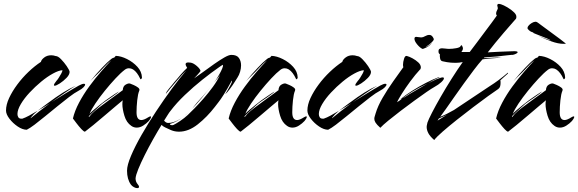

<svg xmlns="http://www.w3.org/2000/svg" viewBox="-20 -662 2981 990"><path d="M118 7Q96 7 71 -10Q46 -27 28.5 -50Q11 -73 11 -92Q11 -122 27 -156.5Q43 -191 69 -226Q95 -261 127 -291.5Q159 -322 191 -343Q193 -354 208 -365.5Q223 -377 244 -377Q256 -377 267 -373Q279 -373 295 -356.5Q311 -340 324 -321Q337 -302 339 -292Q339 -277 323 -260.5Q307 -244 288.5 -232Q270 -220 262 -220Q258 -220 258 -223Q258 -229 271 -245Q276 -250 283 -261Q290 -272 296 -283Q302 -294 302 -300Q283 -299 253.5 -283Q224 -267 192.5 -241Q161 -215 133 -185Q105 -155 87.5 -125.5Q70 -96 70 -74Q70 -64 75 -56.5Q80 -49 95 -50Q110 -55 130.5 -66Q151 -77 174 -91L154 -73Q151 -70 143 -60.5Q135 -51 139 -53Q159 -70 184.5 -89.5Q210 -109 238 -130Q222 -120 205.5 -109.5Q189 -99 174 -91L229 -132Q269 -162 304 -184Q339 -206 371 -220Q343 -203 310.5 -180.5Q278 -158 245 -135Q283 -159 320.5 -182Q358 -205 387 -221Q404 -230 412 -230Q419 -230 419 -225Q419 -221 410.5 -212Q402 -203 385 -194Q364 -183 336 -161.5Q308 -140 276 -114Q244 -88 213.5 -63Q183 -38 158 -19Q146 -10 136 -3.5Q126 3 118 7Z M418 17Q412 17 399.5 3.5Q387 -10 374.5 -26.5Q362 -43 356 -51Q365 -90 387.5 -132.5Q410 -175 440 -216Q470 -257 500.5 -292Q531 -327 554 -351Q537 -338 518 -317.5Q499 -297 492 -290Q480 -278 468 -266.5Q456 -255 446 -244Q476 -281 505.5 -312Q535 -343 548 -353Q551 -356 556.5 -360Q562 -364 569 -365L577 -374Q604 -373 635 -357.5Q666 -342 688.5 -317.5Q711 -293 712 -262Q712 -258 708 -254.5Q704 -251 702 -258Q695 -273 686 -285Q677 -297 666 -304Q656 -310 645 -310Q633 -310 623 -302Q603 -287 575.5 -257.5Q548 -228 520.5 -194Q493 -160 471.5 -128Q450 -96 442 -75Q448 -82 463 -95Q478 -108 495 -121.5Q512 -135 524 -144Q528 -147 541 -156Q554 -165 568.5 -175Q583 -185 592 -190Q592 -188 580.5 -179Q569 -170 553 -159Q537 -148 523.5 -139Q510 -130 507 -127Q496 -117 481.5 -104Q467 -91 455 -80Q443 -69 439 -64Q437 -60 438 -59Q439 -58 442 -62Q451 -75 469 -90Q487 -105 508.5 -120.5Q530 -136 547 -149Q567 -164 583.5 -175.5Q600 -187 613 -197Q614 -218 628.5 -226Q643 -234 651 -231Q657 -229 669.5 -223.5Q682 -218 692 -210.5Q702 -203 698 -194Q691 -178 687.5 -144.5Q684 -111 684 -83Q684 -43 709 -43Q722 -43 744 -57Q752 -62 756 -62Q759 -62 759 -59Q759 -55 754 -47.5Q749 -40 747 -38Q735 -25 718.5 -14.5Q702 -4 685 -4Q678 -4 671 -6Q664 -8 657 -13Q632 -30 621.5 -65Q611 -100 611 -125Q611 -131 611.5 -136Q612 -141 613 -145Q602 -136 576.5 -114.5Q551 -93 520 -66.5Q489 -40 461 -17Q433 6 418 17Z M687 308Q680 308 670.5 303Q661 298 655 290Q635 262 635 218Q635 190 655.5 141.5Q676 93 710 33.5Q744 -26 785 -88Q826 -150 866.5 -205Q907 -260 941 -299Q921 -280 899.5 -255Q878 -230 860.5 -209Q843 -188 836 -179Q835 -178 835.5 -180.5Q836 -183 840 -190Q840 -191 851 -204.5Q862 -218 878.5 -238Q895 -258 912.5 -278Q930 -298 945 -312Q942 -317 939.5 -322Q937 -327 937 -331Q937 -340 951 -340Q958 -340 963 -339Q977 -337 994.5 -322Q1012 -307 1014 -296Q1008 -287 999.5 -278Q991 -269 981 -258Q1002 -272 1029 -292Q1056 -312 1084.5 -332Q1113 -352 1136.5 -365.5Q1160 -379 1173 -379Q1201 -379 1212 -363Q1223 -347 1223 -325Q1223 -309 1218 -292Q1213 -275 1205 -263Q1203 -260 1191.5 -241.5Q1180 -223 1165.5 -203.5Q1151 -184 1141 -176Q1158 -203 1169 -224.5Q1180 -246 1175 -246Q1150 -200 1133.5 -174Q1117 -148 1106.5 -135Q1096 -122 1088 -111Q1048 -59 1000 -21Q952 17 903 17Q881 17 862 9Q844 1 831.5 -5Q819 -11 813 -18Q792 16 769 57Q746 98 726 138Q706 178 693 210Q680 242 679 258Q679 275 690 288Q697 296 697 301Q697 308 687 308ZM875 -18Q886 -23 908.5 -38Q931 -53 948 -69Q961 -81 983 -103.5Q1005 -126 1030 -154.5Q1055 -183 1078 -214.5Q1101 -246 1115 -277Q1111 -270 1102 -259Q1093 -248 1083 -236Q1093 -249 1100 -260.5Q1107 -272 1111 -279Q1120 -295 1125.5 -308Q1131 -321 1130 -328Q1126 -326 1120.5 -323Q1115 -320 1109 -315Q1070 -288 1023.5 -251Q977 -214 933.5 -172.5Q890 -131 859 -90Q853 -83 845 -70Q837 -57 826 -40Q836 -28 847 -28Q894 -28 953 -83L954 -84L958 -88Q958 -88 957.5 -87.5Q957 -87 954 -84Q953 -84 953 -83Q929 -61 906 -46Q883 -31 859 -24Q856 -23 856 -21Q856 -19 862.5 -17Q869 -15 875 -18ZM1078 -230 1079 -231 1080 -232V-233H1081L1082 -234V-235H1083V-236Q1083 -236 1083 -235Q1083 -235 1082 -235Q1082 -235 1082 -234Q1082 -234 1082 -234Q1081 -234 1081 -233Q1081 -233 1081 -233Q1081 -233 1080 -233Q1080 -232 1080 -232Q1080 -232 1080 -232Q1079 -231 1079 -231Q1079 -231 1079 -231Q1078 -230 1078 -230ZM964 -94Q972 -102 979.5 -112.5Q987 -123 995 -132Q1006 -144 1027 -167.5Q1048 -191 1068 -216Q1046 -188 1019 -155.5Q992 -123 964 -94Z M1221 17Q1215 17 1202.5 3.5Q1190 -10 1177.5 -26.5Q1165 -43 1159 -51Q1168 -90 1190.5 -132.5Q1213 -175 1243 -216Q1273 -257 1303.5 -292Q1334 -327 1357 -351Q1340 -338 1321 -317.5Q1302 -297 1295 -290Q1283 -278 1271 -266.5Q1259 -255 1249 -244Q1279 -281 1308.5 -312Q1338 -343 1351 -353Q1354 -356 1359.5 -360Q1365 -364 1372 -365L1380 -374Q1407 -373 1438 -357.5Q1469 -342 1491.5 -317.5Q1514 -293 1515 -262Q1515 -258 1511 -254.5Q1507 -251 1505 -258Q1498 -273 1489 -285Q1480 -297 1469 -304Q1459 -310 1448 -310Q1436 -310 1426 -302Q1406 -287 1378.5 -257.5Q1351 -228 1323.5 -194Q1296 -160 1274.5 -128Q1253 -96 1245 -75Q1251 -82 1266 -95Q1281 -108 1298 -121.5Q1315 -135 1327 -144Q1331 -147 1344 -156Q1357 -165 1371.5 -175Q1386 -185 1395 -190Q1395 -188 1383.5 -179Q1372 -170 1356 -159Q1340 -148 1326.5 -139Q1313 -130 1310 -127Q1299 -117 1284.5 -104Q1270 -91 1258 -80Q1246 -69 1242 -64Q1240 -60 1241 -59Q1242 -58 1245 -62Q1254 -75 1272 -90Q1290 -105 1311.5 -120.5Q1333 -136 1350 -149Q1370 -164 1386.5 -175.5Q1403 -187 1416 -197Q1417 -218 1431.5 -226Q1446 -234 1454 -231Q1460 -229 1472.5 -223.5Q1485 -218 1495 -210.5Q1505 -203 1501 -194Q1494 -178 1490.5 -144.5Q1487 -111 1487 -83Q1487 -43 1512 -43Q1525 -43 1547 -57Q1555 -62 1559 -62Q1562 -62 1562 -59Q1562 -55 1557 -47.5Q1552 -40 1550 -38Q1538 -25 1521.5 -14.5Q1505 -4 1488 -4Q1481 -4 1474 -6Q1467 -8 1460 -13Q1435 -30 1424.5 -65Q1414 -100 1414 -125Q1414 -131 1414.5 -136Q1415 -141 1416 -145Q1405 -136 1379.5 -114.5Q1354 -93 1323 -66.5Q1292 -40 1264 -17Q1236 6 1221 17Z M1672 7Q1650 7 1625 -10Q1600 -27 1582.5 -50Q1565 -73 1565 -92Q1565 -122 1581 -156.5Q1597 -191 1623 -226Q1649 -261 1681 -291.5Q1713 -322 1745 -343Q1747 -354 1762 -365.5Q1777 -377 1798 -377Q1810 -377 1821 -373Q1833 -373 1849 -356.5Q1865 -340 1878 -321Q1891 -302 1893 -292Q1893 -277 1877 -260.5Q1861 -244 1842.5 -232Q1824 -220 1816 -220Q1812 -220 1812 -223Q1812 -229 1825 -245Q1830 -250 1837 -261Q1844 -272 1850 -283Q1856 -294 1856 -300Q1837 -299 1807.5 -283Q1778 -267 1746.5 -241Q1715 -215 1687 -185Q1659 -155 1641.5 -125.5Q1624 -96 1624 -74Q1624 -64 1629 -56.5Q1634 -49 1649 -50Q1664 -55 1684.5 -66Q1705 -77 1728 -91L1708 -73Q1705 -70 1697 -60.5Q1689 -51 1693 -53Q1713 -70 1738.5 -89.5Q1764 -109 1792 -130Q1776 -120 1759.5 -109.5Q1743 -99 1728 -91L1783 -132Q1823 -162 1858 -184Q1893 -206 1925 -220Q1897 -203 1864.5 -180.5Q1832 -158 1799 -135Q1837 -159 1874.5 -182Q1912 -205 1941 -221Q1958 -230 1966 -230Q1973 -230 1973 -225Q1973 -221 1964.5 -212Q1956 -203 1939 -194Q1918 -183 1890 -161.5Q1862 -140 1830 -114Q1798 -88 1767.5 -63Q1737 -38 1712 -19Q1700 -10 1690 -3.5Q1680 3 1672 7Z M2158 -410Q2145 -416 2131 -433Q2117 -450 2117 -462Q2117 -472 2126 -472Q2131 -472 2138 -470.5Q2145 -469 2152 -469Q2161 -469 2172 -475.5Q2183 -482 2194 -482Q2208 -482 2216 -463Q2219 -458 2211 -449Q2203 -440 2192.5 -432Q2182 -424 2175 -420Q2180 -420 2191 -427.5Q2202 -435 2209 -442Q2196 -426 2179 -417.5Q2162 -409 2158 -410ZM1941 -3Q1923 -19 1916.5 -29.5Q1910 -40 1910 -49Q1910 -56 1912.5 -63Q1915 -70 1917 -78Q1928 -115 1953 -158Q1978 -201 2007.5 -242.5Q2037 -284 2060 -316Q2058 -318 2058 -328Q2058 -342 2063.5 -359.5Q2069 -377 2079 -373Q2091 -370 2107.5 -361Q2124 -352 2137 -340Q2150 -328 2150 -314Q2150 -311 2148 -305H2147Q2121 -277 2096 -243Q2071 -209 2052.5 -179.5Q2034 -150 2027 -135Q2033 -138 2040 -143Q2047 -148 2055 -155Q2050 -152 2046.5 -151Q2043 -150 2045 -151Q2071 -172 2105.5 -194Q2140 -216 2176 -234.5Q2212 -253 2244 -265H2246Q2248 -265 2243.5 -262.5Q2239 -260 2232 -257Q2225 -254 2213 -247.5Q2201 -241 2186 -232Q2200 -238 2215 -246Q2230 -254 2246 -259Q2251 -261 2255.5 -262Q2260 -263 2262 -263Q2269 -263 2269 -258Q2269 -251 2255 -238Q2241 -225 2219 -213Q2206 -206 2178.5 -187Q2151 -168 2116 -142.5Q2081 -117 2045.5 -90Q2010 -63 1982 -40Q1954 -17 1941 -3ZM2055 -155Q2060 -157 2065.5 -160.5Q2071 -164 2073 -165Q2092 -178 2123.5 -195.5Q2155 -213 2186 -232Q2136 -208 2107 -190Q2078 -172 2055 -155Z M2219 60Q2197 41 2188.5 24.5Q2180 8 2180 -7Q2180 -13 2181.5 -18.5Q2183 -24 2184 -30Q2189 -45 2207.5 -81Q2226 -117 2252.5 -163Q2279 -209 2309 -256.5Q2339 -304 2366 -342Q2357 -340 2347.5 -339Q2338 -338 2329 -338Q2304 -338 2284.5 -341.5Q2265 -345 2262 -346Q2252 -348 2249.5 -359.5Q2247 -371 2248 -383Q2245 -384 2244 -386Q2243 -388 2242 -389Q2242 -391 2241.5 -393Q2241 -395 2241 -397Q2241 -407 2246.5 -410Q2252 -413 2259 -413Q2267 -413 2276.5 -411.5Q2286 -410 2296 -410Q2313 -410 2332 -413.5Q2351 -417 2354 -423Q2357 -429 2360 -429Q2362 -429 2366 -418Q2366 -417 2366.5 -416Q2367 -415 2367 -413Q2367 -404 2359 -394H2402Q2419 -416 2439.5 -443.5Q2460 -471 2480.5 -498.5Q2501 -526 2517.5 -548Q2534 -570 2542 -582Q2538 -586 2538 -592Q2538 -600 2542.5 -608Q2547 -616 2547 -620Q2547 -623 2545.5 -627Q2544 -631 2544 -634Q2544 -642 2553 -642Q2555 -642 2563 -640Q2576 -636 2596.5 -624Q2617 -612 2632 -597Q2647 -582 2641 -566Q2634 -558 2616.5 -538Q2599 -518 2577 -492.5Q2555 -467 2533.5 -440.5Q2512 -414 2495 -392Q2522 -394 2550.5 -395Q2579 -396 2601.5 -397Q2624 -398 2631 -398Q2649 -398 2649 -393Q2649 -389 2641 -385Q2633 -381 2624 -379Q2623 -380 2596.5 -377Q2570 -374 2544 -371Q2532 -370 2513.5 -368.5Q2495 -367 2478 -366L2474 -362Q2496 -363 2523.5 -364.5Q2551 -366 2567 -366Q2550 -363 2522 -361.5Q2494 -360 2468 -356Q2448 -334 2423.5 -301.5Q2399 -269 2372.5 -232.5Q2346 -196 2322 -161.5Q2298 -127 2279 -100Q2260 -73 2250 -60Q2264 -65 2283 -74.5Q2302 -84 2321 -95Q2365 -124 2415.5 -158Q2466 -192 2504 -217Q2528 -232 2551.5 -249.5Q2575 -267 2597 -286Q2599 -288 2599.5 -286Q2600 -284 2598 -282L2560 -248Q2561 -244 2561 -240.5Q2561 -237 2561 -233Q2561 -224 2558.5 -216Q2556 -208 2549 -203Q2532 -192 2497.5 -167Q2463 -142 2420 -109.5Q2377 -77 2335.5 -44Q2294 -11 2262 17Q2230 45 2219 60ZM2236 -40 2284 -70 2243 -51Z M2600 17Q2594 17 2581.5 3.5Q2569 -10 2556.5 -26.5Q2544 -43 2538 -51Q2547 -90 2569.5 -132.5Q2592 -175 2622 -216Q2652 -257 2682.5 -292Q2713 -327 2736 -351Q2719 -338 2700 -317.5Q2681 -297 2674 -290Q2662 -278 2650 -266.5Q2638 -255 2628 -244Q2658 -281 2687.5 -312Q2717 -343 2730 -353Q2733 -356 2738.5 -360Q2744 -364 2751 -365L2759 -374Q2786 -373 2817 -357.5Q2848 -342 2870.5 -317.5Q2893 -293 2894 -262Q2894 -258 2890 -254.5Q2886 -251 2884 -258Q2877 -273 2868 -285Q2859 -297 2848 -304Q2838 -310 2827 -310Q2815 -310 2805 -302Q2785 -287 2757.5 -257.5Q2730 -228 2702.5 -194Q2675 -160 2653.5 -128Q2632 -96 2624 -75Q2630 -82 2645 -95Q2660 -108 2677 -121.5Q2694 -135 2706 -144Q2710 -147 2723 -156Q2736 -165 2750.5 -175Q2765 -185 2774 -190Q2774 -188 2762.5 -179Q2751 -170 2735 -159Q2719 -148 2705.5 -139Q2692 -130 2689 -127Q2678 -117 2663.5 -104Q2649 -91 2637 -80Q2625 -69 2621 -64Q2619 -60 2620 -59Q2621 -58 2624 -62Q2633 -75 2651 -90Q2669 -105 2690.5 -120.5Q2712 -136 2729 -149Q2749 -164 2765.5 -175.5Q2782 -187 2795 -197Q2796 -218 2810.5 -226Q2825 -234 2833 -231Q2839 -229 2851.5 -223.5Q2864 -218 2874 -210.5Q2884 -203 2880 -194Q2873 -178 2869.5 -144.5Q2866 -111 2866 -83Q2866 -43 2891 -43Q2904 -43 2926 -57Q2934 -62 2938 -62Q2941 -62 2941 -59Q2941 -55 2936 -47.5Q2931 -40 2929 -38Q2917 -25 2900.5 -14.5Q2884 -4 2867 -4Q2860 -4 2853 -6Q2846 -8 2839 -13Q2814 -30 2803.5 -65Q2793 -100 2793 -125Q2793 -131 2793.5 -136Q2794 -141 2795 -145Q2784 -136 2758.5 -114.5Q2733 -93 2702 -66.5Q2671 -40 2643 -17Q2615 6 2600 17ZM2886 -436Q2858 -436 2823.5 -448.5Q2789 -461 2754 -478Q2770 -471 2786.5 -465Q2803 -459 2818 -454H2819Q2820 -454 2812 -458.5Q2804 -463 2800 -464Q2790 -468 2774.5 -474Q2759 -480 2742 -487L2730 -492Q2730 -494 2730 -494.5Q2730 -495 2725 -496Q2718 -498 2712.5 -502Q2707 -506 2701 -513Q2698 -520 2704.5 -528.5Q2711 -537 2722 -543.5Q2733 -550 2742 -550Q2746 -550 2752 -546Q2789 -518 2830 -488.5Q2871 -459 2898 -437Q2895 -436 2892 -436Q2889 -436 2886 -436Z"/></svg>

Font: Smooch
Style: Regular
Weight: 400
Designer: Robert E. Leuschke
Foundry: Robert E. Leuschke
Version: Version 1.010; ttfautohint (v1.8.3)